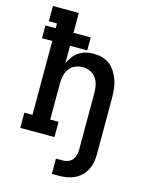

<svg xmlns="http://www.w3.org/2000/svg" viewBox="-137 -821 873 1118"><g transform="rotate(15 300.0 -262.0)"><path d="M329 211H287V119H329Q345 119 360.5 113Q376 107 386 94Q396 81 400 65.5Q404 50 404 33V-310Q404 -333 399 -356Q394 -379 380.5 -398Q367 -417 345 -426.5Q323 -436 300 -436Q277 -436 255 -426.5Q233 -417 219.5 -398Q206 -379 201 -356Q196 -333 196 -310V-92H246V0H40V-92H89V-537H27V-614H89V-643H40V-735H196V-615H300V-537H196V-432Q206 -453 220 -472Q234 -491 253.5 -504Q273 -517 296 -522.5Q319 -528 343 -528Q369 -528 394.5 -521Q420 -514 440 -498Q460 -482 474 -459.5Q488 -437 496.5 -412.5Q505 -388 508 -362Q511 -336 511 -310V33Q511 57 506.5 81Q502 105 491 126.5Q480 148 462.5 165Q445 182 423 192.5Q401 203 377 207Q353 211 329 211Z"/></g></svg>

Font: Iosevka Etoile Semibold
Style: Regular
Weight: 600
Designer: Belleve Invis
Foundry: Belleve Invis
Version: Version 22.1.2; ttfautohint (v1.8.4)